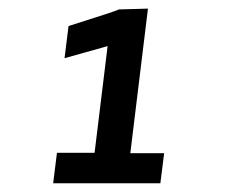

<svg xmlns="http://www.w3.org/2000/svg" viewBox="-20 -727 524 446"><path d="M103.5 -301.3 112.3 -372.1H199.7L230 -620.1Q226.6 -618.7 179.4 -605.7Q132.3 -592.8 129.9 -591.8L139.2 -666.5Q249.5 -701.2 256.3 -705.1L323.7 -707L282.7 -371.1H361.3L352.5 -301.3Z"/></svg>

Font: Muli
Style: Semi-BoldItalic
Weight: 600
Italic angle: -7°
Designer: Vernon Adams
Foundry: newtypography
Version: Version 2.0; ttfautohint (v1.00rc1.2-2d82) -l 8 -r 50 -G 200